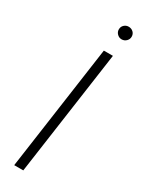

<svg xmlns="http://www.w3.org/2000/svg" viewBox="-169 -635 494 660"><g transform="rotate(30 78.0 -304.5)"><path d="M25 0 95 -495H131L61 0ZM128 -559Q118 -559 110.5 -566.5Q103 -574 103 -584Q103 -595 110.5 -602Q118 -609 128 -609Q139 -609 146.5 -602Q154 -595 154 -584Q154 -574 146.5 -566.5Q139 -559 128 -559Z"/></g></svg>

Font: Alumni Sans Thin ExtraLight
Style: Italic
Weight: 250
Italic angle: -8°
Version: Version 1.016